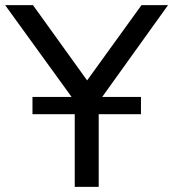

<svg xmlns="http://www.w3.org/2000/svg" viewBox="-36 -725 672 745"><path d="M254 0V-332L-16 -705H92L302 -413L513 -705H616L347 -330V0ZM90 -282V-349H511V-282Z"/></svg>

Font: Nunito Sans Medium
Style: Regular
Weight: 500
Designer: Vernon Adams
Foundry: Vernon Adams
Version: Version 3.101; ttfautohint (v1.8.4.7-5d5b);gftools[0.9.27]